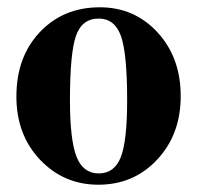

<svg xmlns="http://www.w3.org/2000/svg" viewBox="-20 -493 540 527"><path d="M254 -473Q349 -473 412.5 -404Q476 -335 476 -229Q476 -124 411.5 -55Q347 14 250 14Q155 14 90 -54.5Q25 -123 25 -228Q25 -337 89.5 -405Q154 -473 254 -473ZM251 -442Q205 -442 188.5 -394.5Q172 -347 172 -218Q172 -109 190 -63Q208 -17 251 -17Q294 -17 311.5 -61.5Q329 -106 329 -218Q329 -346 312 -394Q295 -442 251 -442Z"/></svg>

Font: STIX MathJax Main
Style: Bold
Weight: 700
Designer: MicroPress Inc., with final additions and corrections provided by Coen Hoffman, Elsevier (retired)
Version: Version 1.1.1